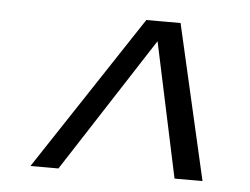

<svg xmlns="http://www.w3.org/2000/svg" viewBox="-37 -754 596 458"><g transform="rotate(5 261.0 -524.5)"><path d="M118 -339H51L296 -710H346L342 -685ZM396 -339 322 -686 328 -710H378L463 -339Z"/></g></svg>

Font: Roboto Serif Light
Style: Italic
Weight: 300
Italic angle: -10°
Version: Version 1.007